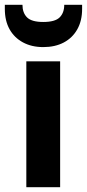

<svg xmlns="http://www.w3.org/2000/svg" viewBox="-41 -775 360 795"><path d="M68 0V-521H208V0ZM138 -580Q90 -580 54 -599.5Q18 -619 -1.5 -654Q-21 -689 -21 -738V-755H52Q52 -722 71 -703Q90 -684 138 -684Q187 -684 206 -703Q225 -722 225 -755H299V-738Q299 -689 279 -653.5Q259 -618 223 -599Q187 -580 138 -580Z"/></svg>

Font: DM Sans 10pt ExtraBold
Style: Regular
Weight: 800
Version: Version 4.004;gftools[0.9.30]